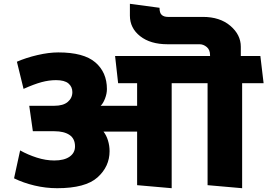

<svg xmlns="http://www.w3.org/2000/svg" viewBox="-20 -975 1408 1011"><path d="M702 0V-282H525Q540 -263 548.5 -235.5Q557 -208 557 -179Q557 -98 493.5 -41Q430 16 281 16Q221 16 162 2Q103 -12 54 -36L86 -183Q127 -160 174 -145Q221 -130 266 -130Q318 -130 346.5 -150Q375 -170 375 -204Q375 -245 346 -264.5Q317 -284 266 -284H153L134 -418H266Q313 -418 337 -438.5Q361 -459 361 -490Q361 -518 340.5 -535.5Q320 -553 275 -553Q238 -553 199 -542.5Q160 -532 104 -507L69 -650Q117 -671 177 -685Q237 -699 287 -699Q421 -699 482 -646.5Q543 -594 543 -506Q543 -482 533 -456Q523 -430 510 -418H702V-537H602L586 -680H1086V-685Q1086 -713 1068.5 -727.5Q1051 -742 1031 -742H862Q772 -742 718 -784.5Q664 -827 664 -893V-955L820 -934Q820 -906 832 -896Q844 -886 864 -886H1048Q1138 -886 1193 -839Q1248 -792 1248 -729V-680H1351L1368 -537H1255V16L1073 0V-537H884V16Z"/></svg>

Font: Palanquin Dark
Style: Bold
Weight: 700
Designer: Pria Ravichandran
Version: Version 1.000